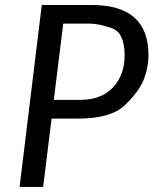

<svg xmlns="http://www.w3.org/2000/svg" viewBox="-20 -736 604 756"><path d="M295.9 -342.8Q378.4 -342.8 424.6 -391.6Q470.7 -440.4 470.7 -518.1Q470.7 -607.9 419.2 -625.5Q367.7 -643.1 333 -643.1H229L191.9 -342.8ZM341.8 -716.3Q564.5 -716.3 564.5 -519.5Q564.5 -469.7 545.9 -422.6Q527.3 -375.5 472.2 -322.3Q417 -269 287.1 -269H183.1L149.9 0H57.1L144.5 -716.3Z"/></svg>

Font: Lato-Italic
Style: Italic
Weight: 400
Italic angle: -7°
Designer: Lukasz Dziedzic
Foundry: tyPoland Lukasz Dziedzic
Version: Version 1.104; Western+Polish opensource